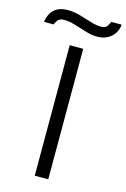

<svg xmlns="http://www.w3.org/2000/svg" viewBox="-169 -916 642 975"><g transform="rotate(15 152.5 -428.0)"><path d="M117 0V-686H188V0ZM-40 -767Q-37 -789 -26.5 -809.5Q-16 -830 5.5 -843Q27 -856 63 -856Q94 -856 126 -847Q158 -838 189 -828Q220 -818 247 -818Q269 -818 277.5 -831Q286 -844 290 -855H345Q343 -831 330.5 -810.5Q318 -790 295 -777Q272 -764 239 -764Q211 -764 178.5 -774Q146 -784 115 -793.5Q84 -803 58 -803Q34 -803 24 -790.5Q14 -778 11 -767Z"/></g></svg>

Font: Archivo Expanded ExtraLight
Style: Regular
Weight: 250
Width: 7
Designer: Hector Gatti
Foundry: Omnibus-Type
Version: Version 2.001